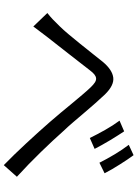

<svg xmlns="http://www.w3.org/2000/svg" viewBox="128 -894 743 1040"><g transform="rotate(90 500.0 -374.5)"><path d="M692 -675Q701 -661 714 -641Q727 -621 740 -599Q753 -577 765.5 -555Q778 -533 787 -515L728 -489Q709 -528 684.5 -571.5Q660 -615 634 -650ZM821 -726Q831 -713 844 -693.5Q857 -674 871 -652Q885 -630 897.5 -608.5Q910 -587 919 -569L862 -541Q842 -581 816.5 -623.5Q791 -666 765 -700ZM51 -259Q69 -273 85.5 -288.5Q102 -304 122 -325Q142 -345 166.5 -374.5Q191 -404 217.5 -436.5Q244 -469 269.5 -501.5Q295 -534 316 -560Q359 -611 401 -616Q443 -621 492 -571Q514 -548 539 -519.5Q564 -491 590 -460.5Q616 -430 642 -399.5Q668 -369 692 -344Q714 -319 743 -288Q772 -257 804 -224Q836 -191 870.5 -157.5Q905 -124 938 -94L875 -23Q847 -50 816.5 -81.5Q786 -113 755.5 -146Q725 -179 695.5 -211.5Q666 -244 641 -273Q617 -300 591.5 -331Q566 -362 541.5 -391.5Q517 -421 495 -447Q473 -473 455 -492Q439 -509 427 -516.5Q415 -524 404.5 -523Q394 -522 383.5 -513.5Q373 -505 361 -489Q344 -467 321 -437.5Q298 -408 273.5 -376.5Q249 -345 225 -314.5Q201 -284 183 -261Q167 -241 151.5 -219.5Q136 -198 124 -183Z"/></g></svg>

Font: SpoqaHanSans-Regular
Style: Regular
Weight: 400
Designer: [Spoqa Han Sans] Dong-huui Kim \uAE40 \uB3D9 \uD718  Younghwa Kang \uAC15 \uC601 \uD654  [Noto Sans] Ryoko NISHIZUKA \u8
Foundry: Spoqa (http://www.spoqa-han-sans.com)
Version: Version 2.000